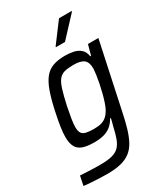

<svg xmlns="http://www.w3.org/2000/svg" viewBox="-240 -820 971 1118"><g transform="rotate(-30 245.5 -261.0)"><path d="M139 202Q113 202 84 200.5Q55 199 29 197.5Q3 196 -16 193L-3 130Q20 131 44 132.5Q68 134 91 134.5Q114 135 133 135Q181 135 211 127Q241 119 258.5 101Q276 83 287 53Q298 23 308 -23Q311 -33 314.5 -46.5Q318 -60 320 -70H315Q299 -42 278 -25.5Q257 -9 229.5 -2Q202 5 167 5Q120 5 91 -5Q62 -15 48.5 -39.5Q35 -64 35 -106Q35 -134 40.5 -171Q46 -208 56 -255Q72 -333 90 -384.5Q108 -436 131.5 -465Q155 -494 188.5 -506Q222 -518 269 -518Q301 -518 327.5 -512Q354 -506 372.5 -489.5Q391 -473 396 -441H401L420 -510H490L396 -70Q384 -11 370.5 34Q357 79 339.5 111Q322 143 296 163Q270 183 232 192.5Q194 202 139 202ZM206 -64Q235 -64 255 -70Q275 -76 290 -89.5Q305 -103 316 -123Q324 -137 332.5 -161.5Q341 -186 348.5 -215Q356 -244 362 -273.5Q368 -303 371.5 -328Q375 -353 376 -370Q376 -413 355 -430Q334 -447 286 -447Q249 -447 225.5 -441Q202 -435 186.5 -416Q171 -397 159 -358.5Q147 -320 133 -256Q124 -211 119 -179.5Q114 -148 114 -127Q114 -100 123 -86.5Q132 -73 152.5 -68.5Q173 -64 206 -64ZM249 -587 250 -592 349 -724H434L433 -719L310 -587Z"/></g></svg>

Font: Saira SemiCondensed
Style: Italic
Weight: 400
Width: 4
Italic angle: -12°
Designer: Hector Gatti with collaboration of the Omnibus-Type team
Foundry: Omnibus-Type
Version: Version 1.101